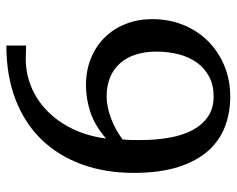

<svg xmlns="http://www.w3.org/2000/svg" viewBox="-90 -637 743 603"><g transform="rotate(-90 281.5 -335.5)"><path d="M420.9 -215.8Q420.9 -252.4 411.4 -281.5Q401.9 -310.5 383.5 -330.8Q365.2 -351.1 339.1 -361.6Q313 -372.1 279.8 -372.1Q263.7 -372.1 246.1 -368.4Q228.5 -364.7 210.9 -358.2Q193.4 -351.6 176.5 -342.3Q159.7 -333 145 -321.8Q143.6 -306.2 143.3 -292.2Q143.1 -278.3 143.1 -267.1Q143.1 -215.8 150.9 -173.3Q158.7 -130.9 175.5 -100.3Q192.4 -69.8 218 -53Q243.7 -36.1 279.8 -36.1Q315.9 -36.1 342.5 -50.3Q369.1 -64.5 386.5 -88.6Q403.8 -112.8 412.4 -145.5Q420.9 -178.2 420.9 -215.8ZM522.9 -229Q522.9 -174.3 503.9 -129.2Q484.9 -84 451.9 -51.8Q418.9 -19.5 374.8 -1.7Q330.6 16.1 279.8 16.1Q229 16.1 185.3 -0.5Q141.6 -17.1 109.4 -53.2Q77.1 -89.4 58.6 -147.2Q40 -205.1 40 -287.1Q40 -376.5 66.9 -450.2Q93.8 -523.9 144.8 -576.7Q195.8 -629.4 270.3 -658.2Q344.7 -687 439.9 -687V-625L405.8 -626Q357.9 -627.4 314.7 -610.6Q271.5 -593.8 237.1 -561Q202.6 -528.3 179.2 -481Q155.8 -433.6 147.9 -374Q189.5 -409.7 231.2 -423.3Q272.9 -437 314.9 -437Q362.3 -437 400.6 -421.1Q439 -405.3 466.1 -377.4Q493.2 -349.6 508.1 -311.5Q522.9 -273.4 522.9 -229Z"/></g></svg>

Font: Charis SIL Phon
Style: Regular
Weight: 400
Foundry: SIL International
Version: Version 5.000